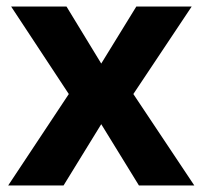

<svg xmlns="http://www.w3.org/2000/svg" viewBox="-20 -566 618 586"><path d="M190 -279 5 0H174L289 -187L404 0H573L387 -279L565 -546H396L289 -372L183 -546H14Z"/></svg>

Font: Noto Kufi Arabic
Style: Bold
Weight: 700
Designer: Monotype Design Team, David Williams, Khaled Hosny
Foundry: Google LLC
Version: Version 2.109